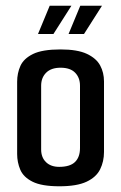

<svg xmlns="http://www.w3.org/2000/svg" viewBox="-20 -648 424 672"><path d="M188 4Q126 4 94 -12Q62 -28 51 -54Q40 -80 40 -109V-362Q40 -392 51.5 -417.5Q63 -443 95.5 -459Q128 -475 192 -475Q251 -475 284 -459.5Q317 -444 330.5 -419Q344 -394 344 -363V-116Q344 -83 330.5 -55.5Q317 -28 283 -12Q249 4 188 4ZM187 -64Q225 -64 242.5 -81Q260 -98 260 -130V-348Q260 -376 243 -393.5Q226 -411 192 -411Q159 -411 141.5 -393.5Q124 -376 124 -348V-125Q124 -97 141 -80.5Q158 -64 187 -64ZM113 -529 154 -628H230L167 -529ZM220 -529 261 -628H337L274 -529Z"/></svg>

Font: Smooch Sans Thin SemiBold
Style: Regular
Weight: 600
Version: Version 1.010